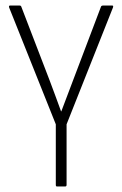

<svg xmlns="http://www.w3.org/2000/svg" viewBox="-20 -675 442 695"><path d="M186 0Q182 0 182 -6V-225L13 -648Q12 -652 13 -653.5Q14 -655 17 -655H50Q56 -655 57 -651L160 -383Q170 -356 180.5 -328Q191 -300 201 -272H202Q213 -300 223 -327.5Q233 -355 244 -383L346 -652Q348 -655 353 -655H385Q389 -655 389.5 -653.5Q390 -652 389 -648L221 -225V-6Q221 0 216 0Z"/></svg>

Font: Sofia Sans Condensed ExtraLight
Style: Regular
Weight: 250
Version: Version 4.100